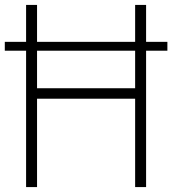

<svg xmlns="http://www.w3.org/2000/svg" viewBox="-20 -760 700 780"><path d="M86 0V-554H-0.5V-590H86V-740H130.5V-590H529V-740H573.5V-590H660V-554H573.5V0H529V-359H130.5V0ZM130.5 -401.5H529V-554H130.5Z"/></svg>

Font: Encode Sans SmCnd XLt
Style: Regular
Weight: 200
Width: 4
Designer: Multiple Designers
Foundry: Impallari Type
Version: Version 3.002; ttfautohint (v1.8.3) -l 8 -r 50 -G 200 -x 14 